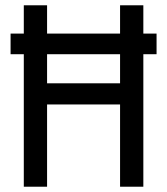

<svg xmlns="http://www.w3.org/2000/svg" viewBox="-20 -706 632 726"><path d="M70 0V-686H158V-391H434V-686H522V0H434V-311H158V0ZM20 -501V-579H572V-501Z"/></svg>

Font: Archivo Narrow
Style: Regular
Weight: 400
Designer: Hector Gatti
Foundry: Omnibus-Type
Version: Version 3.002